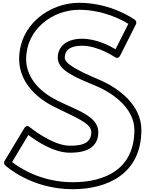

<svg xmlns="http://www.w3.org/2000/svg" viewBox="-20 -1306 1048 1373"><path d="M546 -1236C718.4 -1236 852.2 -1163.7 897.7 -1135.4L806.1 -953.9C763.3 -979.4 668.7 -1029 566 -1029C462.8 -1029 393 -978.6 393 -893C393 -798.1 533.5 -747.9 667.3 -691C802.6 -634.1 941 -522.2 941 -377C941 -99.4 736 -3 500 -3C270.1 -3 113.6 -110.2 66.4 -147.4L182.8 -340.8C234.2 -302.2 359.9 -214 479 -214C536.8 -214 683 -219 683 -361C683 -476 526.8 -518.1 389.2 -587.4C245.4 -658.8 167 -766.3 167 -883C167 -1097.3 356.8 -1236 546 -1236ZM546 -1286C335.2 -1286 117 -1130.7 117 -883C117 -741.7 212.6 -619.2 366.8 -542.6C523.2 -463.9 633 -426 633 -361C633 -271 545.2 -264 479 -264C354.6 -264 192.1 -397.1 192.1 -397.1C172 -414 158.5 -397.4 154.6 -390.9L12.6 -154.9C6.7 -145.1 8.3 -131.7 17 -123.7C19 -121.8 200.3 47 500 47C748 47 991 -62.6 991 -377C991 -555.8 827.4 -677.9 686.7 -737C538.5 -800.1 443 -849.9 443 -893C443 -943.4 477.2 -979 566 -979C682.9 -979 801 -898 801.6 -897.6C820.5 -884.3 833.9 -898 838.3 -906.7L952.3 -1132.7C957.3 -1142.7 954.9 -1156.7 944.8 -1164.1C942.9 -1165.5 779.6 -1286 546 -1286Z"/></svg>

Font: Poland Can Into
Style: BigWritingsOLn
Weight: 700
Foundry: Cannot Into Space Fonts
Version: Version 0.92